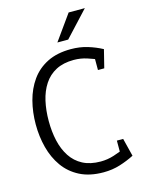

<svg xmlns="http://www.w3.org/2000/svg" viewBox="-129 -944 776 1030"><g transform="rotate(-15 259.0 -428.5)"><path d="M316 -614Q258 -614 217 -592.5Q176 -571 150.5 -532Q125 -493 113.5 -442Q102 -391 102 -332H30Q30 -400 46 -461.5Q62 -523 96 -571Q130 -619 184.5 -646.5Q239 -674 316 -674Q365 -674 408 -661Q451 -648 488 -628L459 -576Q425 -591 389.5 -602.5Q354 -614 316 -614ZM316 -50Q354 -50 389.5 -61.5Q425 -73 459 -88L488 -36Q451 -17 408 -3.5Q365 10 316 10Q239 10 184.5 -18Q130 -46 96 -94Q62 -142 46 -203.5Q30 -265 30 -332H102Q102 -273 113.5 -222Q125 -171 150.5 -132Q176 -93 217 -71.5Q258 -50 316 -50ZM428 -528V-628H488L463 -528ZM428 -136H463L488 -36H428ZM446 -867 316 -727H256L356 -867Z"/></g></svg>

Font: Epunda Slab Light
Style: Regular
Weight: 300
Designer: Simon Atzbach
Foundry: typofactur
Version: Version 1.102